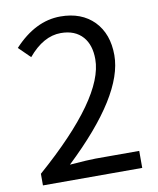

<svg xmlns="http://www.w3.org/2000/svg" viewBox="-84 -813 723 878"><g transform="rotate(-10 277.5 -373.5)"><path d="M44 -54Q380 -348 380 -527Q380 -593 347 -631Q311 -672 245 -672Q164 -672 93 -587L40 -639Q140 -747 256 -747Q354 -747 412 -688Q469 -629 469 -530Q469 -344 182 -72Q271 -79 302 -79H505V0H44Z"/></g></svg>

Font: `nÑOSR
Style: Regular
Weight: 400
Designer: Ryoko NISHIZUKA ¬âXZm¬º[P (kana & ideographs); Paul D. Hunt (Latin, Greek & Cyrillic); Wenlong ZHANG _ e¬á¬ü¬ô (bopomof
Foundry: Adobe Systems Incorporated
Version: Version 1.00 June 24, 2014, initial release